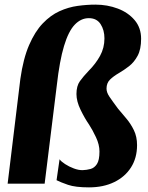

<svg xmlns="http://www.w3.org/2000/svg" viewBox="-20 -794 641 830"><path d="M68 -453Q80.5 -541 105.8 -599.2Q131 -657.5 164.8 -692.8Q198.5 -728 237 -745.5Q275.5 -763 315.5 -768.5Q355.5 -774 392.5 -774Q444 -774 489 -757Q534 -740 562 -707Q590 -674 590 -626.5Q590 -581 575 -553Q560 -525 537.8 -507.8Q515.5 -490.5 493 -477.5Q470.5 -464.5 455.5 -449.8Q440.5 -435 440.5 -411Q440.5 -394.5 453 -376Q465.5 -357.5 490 -324.5Q506.5 -304.5 525.8 -282Q545 -259.5 558.8 -231.2Q572.5 -203 572.5 -166.5Q572.5 -111.5 546.5 -70.5Q520.5 -29.5 473.8 -6.8Q427 16 364.5 16Q306 16 274 5Q242 -6 224.5 -15L237.5 -105.5Q244 -96 261.2 -84.8Q278.5 -73.5 299.2 -65.8Q320 -58 337.5 -58.5Q354.5 -59 371.2 -63.5Q388 -68 399 -84.8Q410 -101.5 410 -139Q410 -168.5 395 -200.5Q380 -232.5 365 -255.5Q346.5 -282 328.5 -319Q310.5 -356 310.5 -387.5Q310.5 -422.5 325.5 -443.2Q340.5 -464 363.5 -488Q393.5 -518 412.5 -552.5Q431.5 -587 431.5 -628Q431.5 -664 414.8 -689.8Q398 -715.5 364 -715.5Q330 -715.5 303 -687.2Q276 -659 256.8 -595.2Q237.5 -531.5 225.5 -424.5L173 0H13Z"/></svg>

Font: Merriweather Black
Style: Italic
Weight: 900
Italic angle: -7.8°
Designer: Eben Sorkin
Foundry: Eben Sorkin
Version: Version 2.200;gftools[0.9.31]